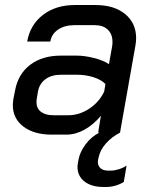

<svg xmlns="http://www.w3.org/2000/svg" viewBox="-20 -527 605 763"><path d="M370 107Q369 110 369 117Q369 132 379.5 141.5Q390 151 410 151H421Q435 151 452.5 145.5Q470 140 483 131L472 196Q458 205 439.5 210.5Q421 216 403 216H391Q344 216 316 194.5Q288 173 288 136Q288 130 290 118L292 107Q298 76 320.5 46Q343 16 375 0H370L381 -67Q351 -31 315.5 -11.5Q280 8 244 8H185Q115 8 73 -24Q31 -56 31 -109Q31 -117 33 -133L40 -168Q52 -233 100 -269.5Q148 -306 222 -306H284Q316 -306 353.5 -296.5Q391 -287 413 -272L426 -345Q427 -351 427 -361Q427 -391 408.5 -409Q390 -427 357 -427H275Q237 -427 211 -409.5Q185 -392 180 -362H88Q100 -429 151 -468Q202 -507 277 -507H359Q434 -507 477.5 -471Q521 -435 521 -375Q521 -362 518 -345L457 0Q424 17 401 43Q378 69 372 98ZM394 -163 399 -193Q383 -210 352 -220Q321 -230 285 -230H222Q185 -230 161 -212.5Q137 -195 131 -164L126 -134Q125 -129 125 -121Q125 -96 143 -82.5Q161 -69 192 -69H251Q295 -69 334.5 -95Q374 -121 394 -163Z"/></svg>

Font: Bai Jamjuree Medium
Style: Italic
Weight: 500
Italic angle: -10°
Version: Version 1.000; ttfautohint (v1.6)